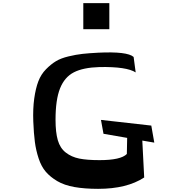

<svg xmlns="http://www.w3.org/2000/svg" viewBox="-20 -1183 1188 1217"><path d="M508 -998V-1163H673V-998ZM602 14Q516 14 451.5 2.5Q387 -9 343 -35Q299 -61 270.5 -94Q242 -127 225 -178.5Q208 -230 201 -283.5Q194 -337 191 -413Q188 -494 197 -558.5Q206 -623 223 -667.5Q240 -712 271.5 -744Q303 -776 334.5 -795Q366 -814 414 -825.5Q462 -837 503 -841.5Q544 -846 602 -849Q787 -858 827 -822L840 -724Q783 -761 611 -758Q507 -755 448 -724.5Q389 -694 360.5 -622.5Q332 -551 332 -424Q332 -344 346.5 -294Q361 -244 397 -216Q433 -188 482 -178Q531 -168 611 -168Q746 -168 784 -207L786 -309L636 -335L620 -423L939 -387L958 -279L882 -292L894 -58Q784 14 602 14Z"/></svg>

Font: OpenDyslexic
Style: Regular
Weight: 400
Designer: Abbie Gonzalez
Version: Version 0.920;hotconv 1.0.109;makeotfexe 2.5.65596